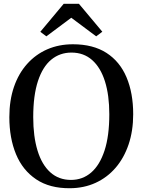

<svg xmlns="http://www.w3.org/2000/svg" viewBox="-20 -986 755 1017"><path d="M351 11Q243.5 12 171.8 -36Q100 -84 64.8 -169.2Q29.5 -254.5 29.5 -365.5Q29.5 -454.5 54 -525.8Q78.5 -597 123.8 -647.5Q169 -698 230.5 -724.8Q292 -751.5 366.5 -751.5Q473 -751.5 544 -705.8Q615 -660 650.2 -576.5Q685.5 -493 685.5 -381Q685.5 -292.5 661 -220.5Q636.5 -148.5 592 -97Q547.5 -45.5 486.2 -17.5Q425 10.5 351 11ZM356 -33Q417.5 -33 463 -72.2Q508.5 -111.5 533.8 -188.8Q559 -266 559 -381Q559 -481.5 536 -554.8Q513 -628 468.2 -667.8Q423.5 -707.5 358.5 -707.5Q297 -707.5 251.5 -670Q206 -632.5 181 -556.5Q156 -480.5 156 -365.5Q156 -263 178.8 -188.5Q201.5 -114 246.2 -73.5Q291 -33 356 -33ZM225.5 -793.5 193.5 -817.5 317.5 -966H398L522 -818L489.5 -793.5L357.5 -892Z"/></svg>

Font: Merriweather 60pt Medium
Style: Regular
Weight: 500
Version: Version 2.100